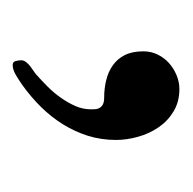

<svg xmlns="http://www.w3.org/2000/svg" viewBox="-20 -134 295 294"><g transform="rotate(90 127.0 12.5)"><path d="M72.8 127Q72.8 123 75.7 119.4Q78.6 115.7 82.5 112.8Q86.4 109.9 90.1 107.4Q93.8 105 95.7 103Q104 95.7 113.3 86.4Q122.6 77.1 130.1 66.4Q137.7 55.7 142.8 44.2Q147.9 32.7 147.9 20Q147.9 17.1 147.7 13.7Q147.5 10.3 145.8 7.1Q144 3.9 140.4 2Q136.7 0 129.9 0Q115.7 0 103 -3.2Q90.3 -6.3 80.6 -13.2Q70.8 -20 64.9 -31.5Q59.1 -43 59.1 -60.1Q59.1 -71.8 64 -81.8Q68.8 -91.8 76.9 -99.1Q85 -106.4 95.5 -110.8Q106 -115.2 116.7 -115.2Q136.2 -115.2 150.9 -106.4Q165.5 -97.7 175.3 -83.5Q185.1 -69.3 189.9 -52Q194.8 -34.7 194.8 -18.1Q194.8 4.4 188.5 24.7Q182.1 44.9 170.9 63Q159.7 81.1 144.3 96.7Q128.9 112.3 110.4 125.5Q103.5 130.4 95.2 135.3Q86.9 140.1 80.1 140.1Q75.2 140.1 74 135.5Q72.8 130.9 72.8 127Z"/></g></svg>

Font: Kurinto Book Core
Style: Regular
Weight: 400
Designer: Kurinto was developed by Clint Goss from a range of fonts that are compatible with the SIL Open Font License Version 1.1
Foundry: Clinton F. Goss
Version: Version 2.196; July 25, 2020